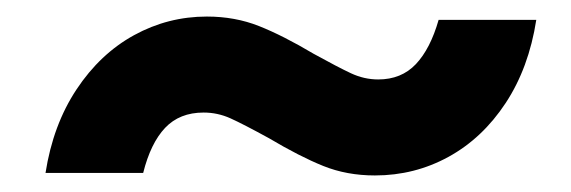

<svg xmlns="http://www.w3.org/2000/svg" viewBox="-20 -423 690 232"><path d="M305 -256Q274 -273 258.5 -280Q243 -287 226 -287Q197 -287 179.5 -268.5Q162 -250 153 -214H35Q44 -272 72.5 -315Q101 -358 142 -380.5Q183 -403 230 -403Q264 -403 293 -391.5Q322 -380 359 -358Q388 -342 404 -334.5Q420 -327 437 -327Q465 -327 482.5 -345.5Q500 -364 510 -399H628Q619 -341 591 -298.5Q563 -256 522 -233.5Q481 -211 433 -211Q399 -211 370.5 -222.5Q342 -234 305 -256Z"/></svg>

Font: Azeret Mono SemiBold
Style: Italic
Weight: 600
Italic angle: -12°
Designer: Martin Vácha
Foundry: Displaay
Version: Version 1.000; Glyphs 3.0.3, build 3074